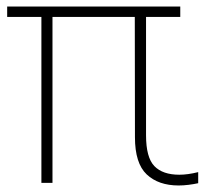

<svg xmlns="http://www.w3.org/2000/svg" viewBox="-20 -560 630 589"><path d="M107 1V-508H2V-540H533V-508H428V-145Q428 -77 453.5 -50.5Q479 -24 530 -24Q556 -24 588 -32V2Q574.5 5 558.5 7Q542.5 9 528 9Q466 9 430 -25Q394 -59 394 -139L393.5 -508H141V1Z"/></svg>

Font: Encode Sans Semi Condensed Thin
Style: Regular
Weight: 100
Width: 4
Designer: Multiple Designers
Foundry: Impallari Type
Version: Version 3.000; ttfautohint (v1.8.3) -l 8 -r 50 -G 200 -x 14 